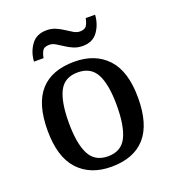

<svg xmlns="http://www.w3.org/2000/svg" viewBox="-137 -845 860 959"><g transform="rotate(-20 293.5 -366.0)"><path d="M292 10Q181 10 117 -59Q53 -128 53 -269Q53 -410 114 -478.5Q175 -547 295 -547Q406 -547 470 -478.5Q534 -410 534 -269Q534 -128 472.5 -59Q411 10 292 10ZM294 -45Q364 -45 392.5 -102Q421 -159 421 -269Q421 -380 392 -435.5Q363 -491 293 -491Q223 -491 194.5 -435.5Q166 -380 166 -269Q166 -159 195 -102Q224 -45 294 -45ZM364 -606Q337 -606 315 -615.5Q293 -625 274.5 -637.5Q256 -650 239.5 -659.5Q223 -669 207 -669Q179 -669 170 -652.5Q161 -636 158 -616H107Q110 -666 137.5 -704Q165 -742 219 -742Q245 -742 267 -732.5Q289 -723 307.5 -710.5Q326 -698 342.5 -688.5Q359 -679 375 -679Q402 -679 411.5 -695.5Q421 -712 424 -732H474Q471 -682 444 -644Q417 -606 364 -606Z"/></g></svg>

Font: Noto Serif Lao Medium
Style: Regular
Weight: 500
Designer: Monotype Design Team
Foundry: Monotype Imaging Inc.
Version: Version 2.003; ttfautohint (v1.8.4.7-5d5b)